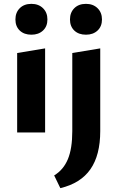

<svg xmlns="http://www.w3.org/2000/svg" viewBox="-20 -687 609 996"><path d="M69 0V-412L214 -436V0ZM143 -507Q105 -507 82.5 -528.5Q60 -550 60 -586Q60 -622 82.5 -644.5Q105 -667 143 -667Q180 -667 203 -644.5Q226 -622 226 -586Q226 -550 203 -528.5Q180 -507 143 -507ZM355 -7V-412L500 -436V-7Q500 118 449 191Q398 264 293 289L261 223Q309 194 332 139Q355 84 355 -7ZM426 -507Q388 -507 365.5 -528.5Q343 -550 343 -586Q343 -622 365.5 -644.5Q388 -667 426 -667Q463 -667 486 -644.5Q509 -622 509 -586Q509 -550 486 -528.5Q463 -507 426 -507Z"/></svg>

Font: Ysabeau Infant ExtraBold
Style: Regular
Weight: 800
Designer: Christian Thalmann (Catharsis Fonts)
Version: Version 2.001;gftools[0.9.30]; featfreeze: ss01,ss02,lnum